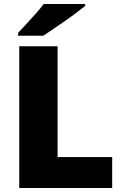

<svg xmlns="http://www.w3.org/2000/svg" viewBox="-20 -947 622 967"><path d="M77 0V-714H270V-156H545V0ZM409 -917Q391 -903 364 -882.5Q337 -862 306 -840.5Q275 -819 246.5 -799.5Q218 -780 198 -767H71V-781Q88 -800 112 -825.5Q136 -851 160 -878Q184 -905 200 -927H409Z"/></svg>

Font: Noto Sans Georgian Black
Style: Regular
Weight: 900
Designer: Monotype Design Team, Akaki Razmadze
Foundry: Google LLC
Version: Version 2.005; ttfautohint (v1.8.4.7-5d5b)